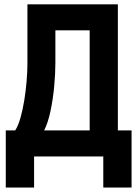

<svg xmlns="http://www.w3.org/2000/svg" viewBox="-20 -713 626 875"><path d="M6.3 141.6V-118.7H49.3Q63 -139.6 73.2 -175.8Q83.5 -211.9 90.6 -255.6Q97.7 -299.3 101.3 -343.5Q105 -387.7 105 -424.3V-693.4H517.1V-118.7H579.6V141.6H450.7V0H135.3V141.6ZM388.7 -118.7V-574.7H232.4V-427.2Q232.4 -379.9 227.1 -320.8Q221.7 -261.7 210.2 -207.3Q198.7 -152.8 181.2 -118.7Z"/></svg>

Font: Cascadia Mono
Style: Bold
Weight: 700
Monospace: yes
Designer: Aaron Bell
Foundry: Saja Typeworks
Version: Version 2404.023; ttfautohint (v1.8.4)